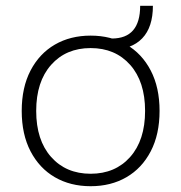

<svg xmlns="http://www.w3.org/2000/svg" viewBox="-20 -633 625 663"><path d="M293 -510Q363 -510 416.5 -479Q470 -448 500.5 -389.5Q531 -331 531 -250Q531 -169 500.5 -110.5Q470 -52 416.5 -21Q363 10 293 10Q223 10 169.5 -21Q116 -52 85.5 -110.5Q55 -169 55 -250Q55 -331 85.5 -389.5Q116 -448 169.5 -479Q223 -510 293 -510ZM293 -467Q208 -467 156.5 -409Q105 -351 105 -250Q105 -149 156.5 -91Q208 -33 293 -33Q378 -33 429.5 -91Q481 -149 481 -250Q481 -351 429.5 -409Q378 -467 293 -467ZM366 -462V-500Q464 -500 464 -613H508Q508 -539 471 -500.5Q434 -462 366 -462Z"/></svg>

Font: Work Sans Light
Style: Regular
Weight: 300
Designer: Wei Huang
Foundry: Wei Huang
Version: Version 2.012; ttfautohint (v1.8.3)